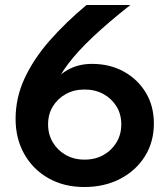

<svg xmlns="http://www.w3.org/2000/svg" viewBox="-20 -735 676 771"><path d="M318.7 16Q237.1 16 174.8 -19.2Q112.5 -54.4 77.6 -116.3Q42.6 -178.1 42.6 -257.5Q42.6 -342.5 78.6 -420.1Q114.6 -497.8 178.6 -571Q242.7 -644.2 327.5 -715H503.5Q413.7 -644.1 352.9 -586.6Q292.1 -529.1 255 -480.3Q217.9 -431.5 198.6 -385.1L183.3 -390.2Q209.4 -430.3 252 -454.4Q294.6 -478.5 349.2 -478.5Q420.9 -478.5 476.9 -447.7Q532.9 -416.9 565.4 -363.1Q597.9 -309.3 597.9 -239.3Q597.9 -164.4 561.6 -106.9Q525.4 -49.4 462.3 -16.7Q399.2 16 318.7 16ZM319.3 -94Q362.8 -94 395.8 -112.8Q428.9 -131.6 448 -163.5Q467.1 -195.5 467.1 -235.5Q467.1 -276.1 448 -307.4Q428.9 -338.6 395.8 -357.1Q362.8 -375.5 319.3 -375.5Q277.1 -375.5 244 -357.1Q211 -338.6 192 -307.4Q173.1 -276.1 173.1 -235.5Q173.1 -195.5 192 -163.5Q211 -131.6 244 -112.8Q277.1 -94 319.3 -94Z"/></svg>

Font: Wix Madefor Display
Style: Regular
Weight: 400
Designer: Dalton Maag Ltd
Foundry: Dalton Maag Ltd
Version: Version 3.100